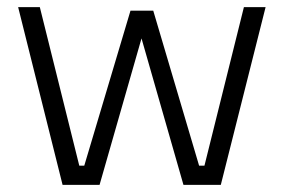

<svg xmlns="http://www.w3.org/2000/svg" viewBox="-20 -520 798 540"><path d="M31 -500 156 0H260L378 -412L496 0H601L727 -500H666L555 -54H540L411 -490H347L217 -54H203L92 -500Z"/></svg>

Font: TitilliumText22L
Style: 250 wt
Weight: 300
Designer: Campivisivi
Foundry: Campivisivi
Version: 1.000